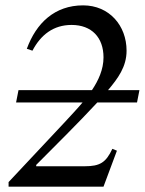

<svg xmlns="http://www.w3.org/2000/svg" viewBox="-20 -696 540 716"><path d="M500 -360H383C420 -404 452 -447 452 -507C452 -601 387 -676 290 -676C184 -676 115 -610 80 -514L101 -507C132 -566 179 -603 247 -603C322 -603 366 -556 366 -482C366 -437 347 -396 323 -360H49L40 -314H288C267 -289 244 -265 222 -241L12 -17V0H366L416 -134L399 -141C375 -90 353 -76 296 -76H115V-81C191 -158 269 -234 343 -314H491Z"/></svg>

Font: STIXGeneral
Style: Italic
Weight: 400
Italic angle: -16.33°
Designer: MicroPress Inc., with final additions and corrections provided by Coen Hoffman, Elsevier (retired)
Version: Version 1.1.0